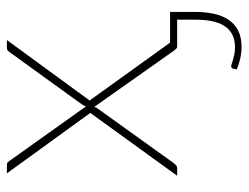

<svg xmlns="http://www.w3.org/2000/svg" viewBox="-102 -431 720 556"><g transform="rotate(-90 258.0 -153.0)"><path d="M501.5 -20.5V51.5Q501.5 81 496.2 105.8Q491 130.5 479 148.5Q467 166.5 447.8 176.5Q428.5 186.5 400 186.5Q368 186.5 335 172.5L337 163Q338 158.5 340.2 157.5Q342.5 156.5 345 156.5Q347 156.5 351.8 158.2Q356.5 160 363.5 162Q370.5 164 379.5 165.8Q388.5 167.5 399 167.5Q421.5 167.5 436.8 159.2Q452 151 461.5 135.8Q471 120.5 475 99.5Q479 78.5 479 53V0H402Q397 0 394.5 -3.2Q392 -6.5 389.5 -9L226.5 -240Q225 -234.5 220.5 -228.5L63 -9Q60 -6 57.2 -3Q54.5 0 50.5 0H27L209 -251.5L34 -493H58.5Q64 -493 66.2 -490.2Q68.5 -487.5 70.5 -485L228 -264Q229.5 -269 233.5 -275.5L384.5 -484.5Q386.5 -487.5 389.2 -490.2Q392 -493 396 -493H420L245 -253.5L412.5 -20.5Z"/></g></svg>

Font: Lato 2
Style: Regular
Weight: 200
Designer: Lukasz Dziedzic with Adam Twardoch and Botio Nikoltchev
Foundry: tyPoland Lukasz Dziedzic
Version: Version 2.015; 2015-08-06; http://www.latofonts.com/